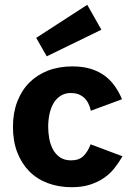

<svg xmlns="http://www.w3.org/2000/svg" viewBox="-20 -767 555 801"><path d="M403 -643 175 -532 131 -609 344 -747ZM34 -238Q34 -296 52 -343Q70 -390 102.5 -422.5Q135 -455 180.5 -472.5Q226 -490 282 -490Q326 -490 359.5 -479.5Q393 -469 417.5 -450.5Q442 -432 459.5 -407Q477 -382 489 -353L359 -305Q351 -342 329.5 -360.5Q308 -379 276 -379Q250 -379 231.5 -366.5Q213 -354 202 -334Q191 -314 186 -289Q181 -264 181 -238Q181 -214 185.5 -189Q190 -164 201 -143.5Q212 -123 230.5 -110.5Q249 -98 277 -98Q310 -98 328.5 -116.5Q347 -135 358 -165L491 -115Q476 -89 457.5 -65.5Q439 -42 413.5 -24.5Q388 -7 355 3.5Q322 14 279 14Q225 14 179.5 -3Q134 -20 102 -52.5Q70 -85 52 -131.5Q34 -178 34 -238Z"/></svg>

Font: Post Grotesk Bold
Style: Bold
Weight: 700
Version: Version 1.0